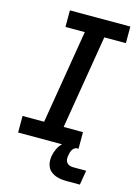

<svg xmlns="http://www.w3.org/2000/svg" viewBox="-136 -808 772 1074"><g transform="rotate(15 250.0 -271.5)"><path d="M28 0V-96H153L243 -639H131V-735H481V-639H356L266 -96H378V0ZM362 192Q345 192 328.5 190Q312 188 297 182.5Q282 177 269.5 167Q257 157 250 143Q243 129 241.5 112Q240 95 243 78Q247 56 257.5 34Q268 12 286.5 -3.5Q305 -19 328.5 -26Q352 -33 374 -33L369 0Q361 0 353.5 6Q346 12 342 19.5Q338 27 335.5 35.5Q333 44 332 52Q330 63 331 74Q332 85 338.5 93Q345 101 355 104.5Q365 108 376 108H451L437 192Z"/></g></svg>

Font: Iosevka Curly Slab Oblique
Style: Bold
Weight: 700
Italic angle: -9°
Monospace: yes
Designer: Belleve Invis
Foundry: Belleve Invis
Version: Version 11.1.0; ttfautohint (v1.8.3)